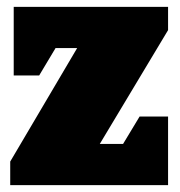

<svg xmlns="http://www.w3.org/2000/svg" viewBox="-20 -540 525 560"><path d="M20 -520H470.2V-452.1L271 -120.1H338.9L387.2 -200.2H470.2V0H9.8V-68.8L205.1 -399.9H142.1L94.2 -319.8H20Z"/></svg>

Font: Mikodacs
Style: Regular
Weight: 400
Designer: gluk (gluksza@wp.pl)
Foundry: gluk (gluksza@wp.pl)
Version: Version 0.28